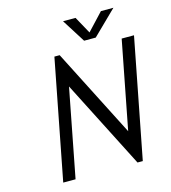

<svg xmlns="http://www.w3.org/2000/svg" viewBox="-123 -954 936 1053"><g transform="rotate(-15 344.5 -427.5)"><path d="M105 0 237 -680H267L522 -180L619 -680H689L557 -1H527L272 -501L175 0ZM417 -722 333 -855H404L464 -746H446L548 -855H619L483 -722Z"/></g></svg>

Font: Teachers
Style: Italic
Weight: 400
Italic angle: -11°
Designer: Alfredo Marco Pradil, Chank Diesel
Version: Version 1.001